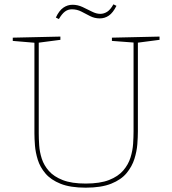

<svg xmlns="http://www.w3.org/2000/svg" viewBox="-20 -861 795 887"><path d="M497 -687 717 -692V-677L610 -663L617 -671V-254Q617 -229 614.5 -195.5Q612 -162 601 -127Q590 -92 565 -61.5Q540 -31 494 -12.5Q448 6 376 6Q305 6 260 -12Q215 -30 190 -59.5Q165 -89 154.5 -123Q144 -157 141.5 -189Q139 -221 139 -245V-671L146 -663L39 -672V-687L259 -692V-677L152 -663L159 -671V-245Q159 -221 161 -190Q163 -159 173 -128Q183 -97 206 -71Q229 -45 270 -29Q311 -13 376 -13Q442 -13 484 -29.5Q526 -46 549.5 -73.5Q573 -101 583 -133.5Q593 -166 595 -197.5Q597 -229 597 -254V-671L604 -664L497 -672ZM252 -773 238 -780Q253 -812 272.5 -825.5Q292 -839 315 -839Q339 -839 361.5 -828.5Q384 -818 404.5 -807.5Q425 -797 443 -797Q460 -797 475 -806.5Q490 -816 504 -841L518 -834Q502 -802 483 -789Q464 -776 441 -776Q417 -776 396.5 -786.5Q376 -797 356 -807.5Q336 -818 312 -818Q294 -818 280 -807.5Q266 -797 252 -773Z"/></svg>

Font: Bitter Thin
Style: Regular
Weight: 100
Designer: Sol Matas, and Bitter project Authors
Foundry: Sol Matas
Version: Version 2.002